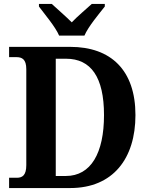

<svg xmlns="http://www.w3.org/2000/svg" viewBox="-20 -951 756 971"><path d="M279 -771H407C426 -816 480 -880 510 -918V-931H444C418 -907 370 -867 343 -838C314 -867 268 -907 242 -931H177V-918C205 -880 260 -816 279 -771ZM26 0H335C552 0 665 -150 665 -369C665 -596 541 -714 335 -714H26V-662H63C91 -662 113 -652 113 -601V-116C113 -63 92 -52 65 -52H26ZM313 -61H262V-654H314C440 -654 506 -561 506 -369C506 -177 440 -61 313 -61Z"/></svg>

Font: Noto Serif Tamil SemiCondensed
Style: Bold
Weight: 700
Width: 4
Designer: Indian Type Foundry, Tom Grace, and the Monotype Design Team
Foundry: Monotype Imaging Inc.
Version: Version 2.004